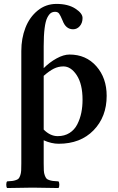

<svg xmlns="http://www.w3.org/2000/svg" viewBox="-20 -718 598 972"><path d="M201.2 -334V-62Q234.4 -28.8 272 -28.8Q306.6 -28.8 332 -44.9Q357.4 -61 371.3 -88.6Q385.3 -116.2 391.6 -147.2Q397.9 -178.2 397.9 -212.9Q397.9 -292 368.7 -336.9Q339.4 -381.8 300.8 -381.8Q275.4 -381.8 252.4 -370.4Q229.5 -358.9 201.2 -334ZM201.2 -7.8V109.9Q201.2 131.8 201.9 145.3Q202.6 158.7 206.5 169.2Q210.4 179.7 214.4 184.8Q218.3 189.9 228.3 193.4Q238.3 196.8 247.8 198Q257.3 199.2 275.9 200.2Q280.3 204.6 280.3 217Q280.3 229.5 275.9 233.9Q189.9 231.9 145 231.9Q100.1 231.9 16.1 233.9Q11.7 229.5 11.7 217Q11.7 204.6 16.1 200.2Q34.2 199.2 43 198Q51.8 196.8 61.5 193.4Q71.3 189.9 75.2 184.8Q79.1 179.7 82.8 169.2Q86.4 158.7 87.2 145Q87.9 131.3 87.9 109.9V-460Q87.9 -523.4 108.6 -577.1Q129.4 -630.9 170.7 -664.6Q211.9 -698.2 266.1 -698.2Q324.2 -698.2 361.1 -674.6Q397.9 -650.9 397.9 -627Q397.9 -602.1 384 -585.9Q370.1 -569.8 350.1 -569.8Q313 -569.8 296.9 -613.8Q285.6 -641.1 278.8 -649.7Q272 -658.2 258.8 -658.2Q246.6 -658.2 237.3 -651.9Q228 -645.5 219.2 -628.2Q210.4 -610.8 205.8 -574.5Q201.2 -538.1 201.2 -483.9V-373Q231 -402.8 266.6 -422.4Q302.2 -441.9 332 -441.9Q415.5 -441.9 467.8 -382.6Q520 -323.2 520 -232.9Q520 -126.5 453.6 -58.3Q387.2 9.8 276.9 9.8Q240.7 9.8 201.2 -7.8Z"/></svg>

Font: Common Serif SemiBold
Style: Regular
Weight: 600
Designer: Philipp H. Poll, Khaled Hosny
Foundry: Stefan Peev, Context Ltd.
Version: Version 1.026